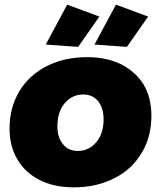

<svg xmlns="http://www.w3.org/2000/svg" viewBox="-20 -796 709 823"><path d="M500 -520C458 -541 409 -551 353 -551C288 -551 231 -538 181 -513C130 -487 91 -451 63 -405C35 -358 21 -305 21 -245C21 -194 32 -150 55 -112C77 -74 109 -45 151 -24C192 -3 241 7 297 7C362 7 419 -6 470 -32C520 -57 559 -93 587 -140C615 -186 629 -239 629 -300C629 -351 618 -395 596 -433C573 -470 541 -499 500 -520ZM257 -353C278 -378 304 -391 337 -391C364 -391 385 -381 401 -362C416 -343 424 -317 424 -285C424 -244 414 -212 393 -187C372 -162 346 -149 313 -149C286 -149 265 -159 250 -178C234 -197 226 -222 226 -254C226 -295 236 -328 257 -353ZM268 -776 176 -605 315 -595 406 -725ZM477 -776 385 -605 524 -595 615 -725Z"/></svg>

Font: Argentum Sans ExtraBold
Style: Italic
Weight: 800
Italic angle: -11.3°
Designer: Julieta Ulanovsky
Foundry: Julieta Ulanovsky
Version: Version 5.001;February 15, 2019;FontCreator 11.5.0.2425 64-b